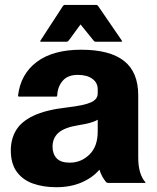

<svg xmlns="http://www.w3.org/2000/svg" viewBox="-20 -745 640 782"><path d="M412.5 -3Q404.5 -12.5 397.2 -25Q390 -37.5 385 -54Q357 -21 312 -1.8Q267 17.5 209.5 17.5Q156 17.5 114 2.5Q72 -12.5 48 -45.8Q24 -79 24 -132.5Q24 -178 45 -213.8Q66 -249.5 116 -273.5Q166 -297.5 253.5 -307.5Q322.5 -315.5 350.2 -328Q378 -340.5 378 -364V-381.5Q378 -408 356.2 -424Q334.5 -440 297 -440Q256 -440 235.2 -415.8Q214.5 -391.5 213 -356Q213 -351.5 208 -351.5H58Q53 -351.5 53.5 -356Q64 -443.5 130 -493Q196 -542.5 310.5 -542.5Q427 -542.5 485 -497Q543 -451.5 543 -356.5V-104Q543 -68.5 550.5 -43.8Q558 -19 571.5 -3.5Q574.5 0 570 0H420.5Q415.5 0 412.5 -3ZM194 -147.5Q194 -118 210.8 -100.2Q227.5 -82.5 264 -82.5Q310.5 -82.5 344.2 -115.5Q378 -148.5 378 -209V-257.5Q365 -249.5 345 -244.2Q325 -239 299.5 -235Q243 -226 218.5 -204.5Q194 -183 194 -147.5ZM308 -645.5 260 -580Q256 -575 250.5 -575H148Q141.5 -575 145 -580L236 -720Q239.5 -725 243 -725H373Q376.5 -725 380 -720L476 -580Q479.5 -575 473 -575H370.5Q366.5 -575 364.5 -576.5Q362.5 -578 361 -580Z"/></svg>

Font: MFEK Sans
Style: Bold
Weight: 700
Designer: Owen Earl
Foundry: indestructible type*
Version: Version 0.001; ttfautohint (v1.8.4.7-5d5b)